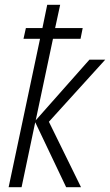

<svg xmlns="http://www.w3.org/2000/svg" viewBox="-20 -781 459 801"><path d="M16 0 147 -619H78L88 -664H157L177 -761H231L210 -664H325L316 -619H201L129 -279L353 -532H419L184 -273L318 0H256L127 -271L70 0Z"/></svg>

Font: Noto Sans Display SemiCondensed Light
Style: Italic
Weight: 300
Width: 4
Italic angle: -12°
Designer: Monotype Design Team
Foundry: Monotype Imaging Inc.
Version: Version 1.900